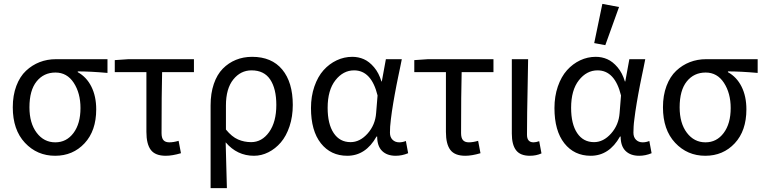

<svg xmlns="http://www.w3.org/2000/svg" viewBox="-20 -791 3938 990"><path d="M264.2 12.2Q171.4 12.2 108.6 -54.7Q45.9 -121.6 45.9 -237.8Q45.9 -299.3 64.2 -347.9Q82.5 -396.5 114 -426Q145.5 -455.6 184.6 -470.7Q223.6 -485.8 268.1 -485.8H534.2V-415Q445.8 -422.9 380.9 -422.9V-418.9Q426.3 -394 451.2 -344.2Q476.1 -294.4 476.1 -227.1Q476.1 -116.7 416 -52.2Q356 12.2 264.2 12.2ZM265.1 -57.1Q322.8 -57.1 358.9 -105.2Q395 -153.3 395 -233.9Q395 -310.5 360.4 -363.8Q325.7 -417 266.1 -417Q205.6 -417 168.7 -371.1Q131.8 -325.2 131.8 -237.8Q131.8 -155.8 169.2 -106.4Q206.5 -57.1 265.1 -57.1Z M835 12.2Q780.3 12.2 757.6 -18.1Q734.9 -48.3 734.9 -110.8V-418.9H571.8V-481L642.1 -485.8H980V-418.9H815.9Q813 -309.1 813 -105Q813 -79.6 822.8 -68.4Q832.5 -57.1 853 -57.1Q875 -57.1 900.9 -64.9L913.1 -1Q868.2 12.2 835 12.2Z M1065.9 179.2V-248Q1065.9 -309.6 1082.5 -358.2Q1099.1 -406.7 1128.7 -436.8Q1158.2 -466.8 1196.5 -482.4Q1234.9 -498 1279.8 -498Q1380.9 -498 1435.3 -432.4Q1489.7 -366.7 1489.7 -250Q1489.7 -189.9 1472.9 -139.6Q1456.1 -89.4 1428 -56.6Q1399.9 -23.9 1364 -5.9Q1328.1 12.2 1289.6 12.2Q1202.6 12.2 1143.6 -57.1Q1146.5 31.7 1149.9 179.2ZM1274.9 -58.1Q1330.6 -58.1 1367.7 -110.1Q1404.8 -162.1 1404.8 -250Q1404.8 -333.5 1373.3 -380.9Q1341.8 -428.2 1276.9 -428.2Q1220.7 -428.2 1182.9 -381.1Q1145 -334 1145 -247.1V-123Q1175.8 -85.4 1207.5 -71.8Q1239.3 -58.1 1274.9 -58.1Z M1770.5 12.2Q1685.5 12.2 1634.5 -52.2Q1583.5 -116.7 1583.5 -233.9Q1583.5 -294.4 1601.1 -345.2Q1618.7 -396 1648.2 -429Q1677.7 -461.9 1716.1 -480Q1754.4 -498 1796.4 -498Q1828.1 -498 1856 -485.8Q1883.8 -473.6 1908.7 -444.3Q1933.6 -415 1946.8 -371.1H1948.7L1969.7 -485.8H2051.8Q2050.3 -477.5 2043.2 -443.1Q2036.1 -408.7 2033.4 -396.2Q2030.8 -383.8 2024.4 -351.8Q2018.1 -319.8 2015.4 -304Q2012.7 -288.1 2007.8 -260.5Q2002.9 -232.9 2000.7 -215.6Q1998.5 -198.2 1995.6 -176.8Q1992.7 -155.3 1991.7 -138.4Q1990.7 -121.6 1990.7 -106.9Q1990.7 -83.5 2004.2 -70.3Q2017.6 -57.1 2038.6 -57.1Q2055.7 -57.1 2072.8 -64L2084.5 -1Q2052.7 12.2 2020.5 12.2Q1975.6 12.2 1950.2 -12.7Q1924.8 -37.6 1924.8 -86.9H1921.4Q1865.7 12.2 1770.5 12.2ZM1787.6 -58.1Q1835.9 -58.1 1875.5 -102.5Q1915 -147 1919.4 -208L1926.8 -298.8Q1895 -428.2 1805.7 -428.2Q1749.5 -428.2 1709.5 -377.2Q1669.4 -326.2 1669.4 -234.9Q1669.4 -151.4 1700.7 -104.7Q1731.9 -58.1 1787.6 -58.1Z M2379.4 12.2Q2324.7 12.2 2302 -18.1Q2279.3 -48.3 2279.3 -110.8V-418.9H2116.2V-481L2186.5 -485.8H2524.4V-418.9H2360.4Q2357.4 -309.1 2357.4 -105Q2357.4 -79.6 2367.2 -68.4Q2377 -57.1 2397.5 -57.1Q2419.4 -57.1 2445.3 -64.9L2457.5 -1Q2412.6 12.2 2379.4 12.2Z M2711.9 12.2Q2662.6 12.2 2640.9 -16.4Q2619.1 -44.9 2619.1 -102.1V-485.8H2703.1Q2702.6 -441.9 2700.9 -359.6Q2699.2 -277.3 2698.2 -212.6Q2697.3 -147.9 2697.3 -96.2Q2697.3 -57.1 2731 -57.1Q2743.2 -57.1 2760.3 -63L2772 0Q2745.1 12.2 2711.9 12.2Z M3025.9 12.2Q2940.9 12.2 2889.9 -52.2Q2838.9 -116.7 2838.9 -233.9Q2838.9 -294.4 2856.4 -345.2Q2874 -396 2903.6 -429Q2933.1 -461.9 2971.4 -480Q3009.8 -498 3051.8 -498Q3083.5 -498 3111.3 -485.8Q3139.2 -473.6 3164.1 -444.3Q3189 -415 3202.1 -371.1H3204.1L3225.1 -485.8H3307.1Q3305.7 -477.5 3298.6 -443.1Q3291.5 -408.7 3288.8 -396.2Q3286.1 -383.8 3279.8 -351.8Q3273.4 -319.8 3270.8 -304Q3268.1 -288.1 3263.2 -260.5Q3258.3 -232.9 3256.1 -215.6Q3253.9 -198.2 3251 -176.8Q3248 -155.3 3247.1 -138.4Q3246.1 -121.6 3246.1 -106.9Q3246.1 -83.5 3259.5 -70.3Q3272.9 -57.1 3293.9 -57.1Q3311 -57.1 3328.1 -64L3339.8 -1Q3308.1 12.2 3275.9 12.2Q3231 12.2 3205.6 -12.7Q3180.2 -37.6 3180.2 -86.9H3176.8Q3121.1 12.2 3025.9 12.2ZM3043 -58.1Q3091.3 -58.1 3130.9 -102.5Q3170.4 -147 3174.8 -208L3182.1 -298.8Q3150.4 -428.2 3061 -428.2Q3004.9 -428.2 2964.8 -377.2Q2924.8 -326.2 2924.8 -234.9Q2924.8 -151.4 2956.1 -104.7Q2987.3 -58.1 3043 -58.1ZM3101.1 -558.1 3043.9 -568.8 3085.9 -771 3171.9 -754.9Z M3616.7 12.2Q3523.9 12.2 3461.2 -54.7Q3398.4 -121.6 3398.4 -237.8Q3398.4 -299.3 3416.7 -347.9Q3435.1 -396.5 3466.6 -426Q3498 -455.6 3537.1 -470.7Q3576.2 -485.8 3620.6 -485.8H3886.7V-415Q3798.3 -422.9 3733.4 -422.9V-418.9Q3778.8 -394 3803.7 -344.2Q3828.6 -294.4 3828.6 -227.1Q3828.6 -116.7 3768.6 -52.2Q3708.5 12.2 3616.7 12.2ZM3617.7 -57.1Q3675.3 -57.1 3711.4 -105.2Q3747.6 -153.3 3747.6 -233.9Q3747.6 -310.5 3712.9 -363.8Q3678.2 -417 3618.7 -417Q3558.1 -417 3521.2 -371.1Q3484.4 -325.2 3484.4 -237.8Q3484.4 -155.8 3521.7 -106.4Q3559.1 -57.1 3617.7 -57.1Z"/></svg>

Font: Source Sans Pro
Style: Regular
Weight: 400
Designer: Paul D. Hunt
Foundry: Adobe Systems Incorporated
Version: Version 3.006;hotconv 1.0.111;makeotfexe 2.5.65597